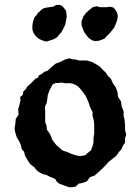

<svg xmlns="http://www.w3.org/2000/svg" viewBox="-20 -762 575 803"><path d="M270 -518 284 -514 297 -513 309 -509H344L364 -503L381 -494L397 -484L409 -471L422 -459L432 -444L444 -432L452 -414L464 -397L471 -378L474 -356L486 -338L489 -316L497 -297V-278L501 -260L503 -240V-218L508 -199L503 -183V-165L494 -153L488 -138L477 -126L467 -111L452 -99L434 -85L422 -71L407 -56L391 -41L376 -28L356 -21L344 -4L326 3L309 6L297 18L282 21H268L255 16L243 12L228 6L218 -2L211 -13L198 -19L186 -24L173 -31L161 -33L147 -40L135 -48L123 -63L106 -76L98 -88L90 -101L84 -113L81 -127L71 -138L68 -153L63 -165L56 -178L50 -188L46 -201L43 -212L41 -226L44 -244L46 -265L58 -283L56 -305L61 -322L66 -342L64 -356L75 -365L78 -380L88 -389L93 -399L111 -415L118 -422L127 -432L138 -437L143 -447L155 -453L166 -462L178 -466L188 -474L198 -484L213 -496L232 -503L252 -513ZM213 -415 200 -409 193 -395 186 -382 180 -365 178 -349 175 -331 168 -316 169 -297V-251L175 -235L176 -220L186 -206L193 -193L198 -179L207 -166L215 -156L235 -138L245 -131L260 -127L275 -120L295 -113L315 -109L337 -113L349 -124L361 -134L367 -151L371 -166V-185L374 -203V-240L372 -260L367 -278V-294L361 -305L356 -316L352 -329L347 -342L342 -353L337 -363L329 -374L319 -387L306 -401L290 -410L275 -414H250L238 -417L225 -415ZM214 -741 228 -742 240 -737 248 -728 256 -717 258 -705 259 -691 253 -659 238 -629 226 -615 216 -604 202 -597 187 -592 173 -588 157 -593 144 -599 135 -606 127 -614 121 -623 116 -636 115 -651 116 -660 118 -670 121 -681 125 -691 132 -698 139 -708 146 -714 154 -722 162 -727 173 -730 187 -732 202 -734ZM368 -732 384 -736 398 -732H426L441 -734L455 -730L464 -719L469 -710L472 -700V-689L470 -679L467 -669L462 -657L458 -647L450 -637L443 -628L434 -618L426 -611L419 -602L409 -597L395 -592L379 -590L366 -593L352 -602L342 -614L332 -628L326 -643L321 -657V-674L329 -694L338 -706L352 -719Z"/></svg>

Font: Tagesschrift
Style: Regular
Weight: 400
Designer: Yanone
Version: Version 2.000; ttfautohint (v1.8.4.7-5d5b)